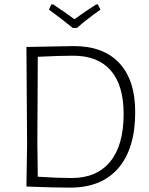

<svg xmlns="http://www.w3.org/2000/svg" viewBox="-20 -854 682 879"><path d="M428 -834 440 -810Q375 -764 332 -726H313Q257 -772 204 -810L215 -834H223Q276 -799 321 -766Q373 -804 421 -834ZM318 -643Q454 -643 526.5 -565Q599 -487 599 -341Q599 -174 522 -84.5Q445 5 301 5Q226 5 101 0L104 -194L101 -639ZM151 -197 153 -45Q245 -39 308 -39Q423 -39 484.5 -114Q546 -189 546 -332Q546 -464 487 -531.5Q428 -599 315 -599Q256 -599 153 -594Z"/></svg>

Font: Alegreya Sans Light
Style: Regular
Weight: 300
Designer: Juan Pablo del Peral
Foundry: Huerta Tipografica
Version: Version 2.007